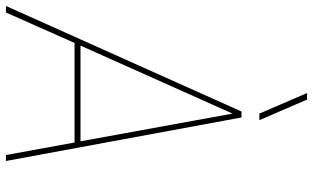

<svg xmlns="http://www.w3.org/2000/svg" viewBox="-237 -827 1050 644"><g transform="rotate(90 288.0 -505.0)"><path d="M369 -850ZM369 -850H347L278 -1010H300ZM506 0H486L444 -230H110L8 0H-14L340 -790H360ZM440 -250 347 -760 119 -250Z"/></g></svg>

Font: Tanohe Sans Thin
Style: Italic
Weight: 100
Designer: Village Type and Design LLC & Cristiano Sobral
Foundry: Cooper Hewitt Smithsonian Design Museum
Version: Version 1.00;September 29, 2021;FontCreator 13.0.0.2655 64-b